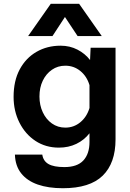

<svg xmlns="http://www.w3.org/2000/svg" viewBox="-20 -807 690 1017"><path d="M457 -489 460 -554H592V-69Q592 57 524 123.5Q456 190 313 190Q236 190 180 170.5Q124 151 92.5 111.5Q61 72 59 12H204Q209 46 237 62Q265 78 321 78Q389 78 421.5 43Q454 8 454 -55V-101Q426 -65 384.5 -45Q343 -25 292 -25Q222 -25 168 -60.5Q114 -96 83 -157.5Q52 -219 52 -294Q52 -379 84.5 -439.5Q117 -500 173.5 -532.5Q230 -565 301 -565Q350 -565 390.5 -544Q431 -523 457 -489ZM326 -131Q371 -131 405.5 -159.5Q440 -188 454 -235V-356Q440 -403 405.5 -431Q371 -459 326 -459Q286 -459 255 -437.5Q224 -416 206.5 -379.5Q189 -343 189 -296Q189 -250 206.5 -212.5Q224 -175 255 -153Q286 -131 326 -131ZM129 -616 249 -787H399L519 -616H391L324 -717L258 -616Z"/></svg>

Font: Azeret Mono Thin SemiBold
Style: Regular
Weight: 600
Version: Version 1.002